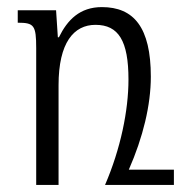

<svg xmlns="http://www.w3.org/2000/svg" viewBox="-20 -521 516 541"><path d="M267 -501C205 -501 170 -465 146 -416H143L138 -492H30V-457C76 -457 82 -450 82 -385V0H145V-281C145 -401 188 -451 249 -451C314 -451 342 -406 342 -297C342 -210 320 -102 276 0H470V-43H343C383 -134 405 -225 405 -305C405 -444 357 -501 267 -501Z"/></svg>

Font: Noto Serif Armenian ExtraCondensed
Style: Regular
Weight: 400
Width: 2
Designer: Monotype Design Team
Foundry: Monotype Imaging Inc.
Version: Version 2.008